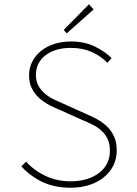

<svg xmlns="http://www.w3.org/2000/svg" viewBox="-20 -866 640 898"><path d="M310 12Q233 12 176 -16Q119 -44 80 -88L102 -110Q140 -68 193.5 -43Q247 -18 310 -18Q352 -18 386 -28.5Q420 -39 444 -57.5Q468 -76 481 -102Q494 -128 494 -160Q494 -193 483.5 -215.5Q473 -238 455 -254.5Q437 -271 413 -283Q389 -295 362 -306L260 -352Q237 -361 212 -374Q187 -387 165.5 -405.5Q144 -424 130 -450.5Q116 -477 116 -514Q116 -549 131 -578Q146 -607 172 -628Q198 -649 234 -660.5Q270 -672 312 -672Q375 -672 423.5 -648.5Q472 -625 502 -594L482 -572Q452 -604 409 -623Q366 -642 312 -642Q238 -642 193 -607.5Q148 -573 148 -516Q148 -485 160.5 -463.5Q173 -442 192 -426.5Q211 -411 233 -400.5Q255 -390 274 -382L376 -336Q405 -324 432 -309.5Q459 -295 480 -275Q501 -255 513.5 -227.5Q526 -200 526 -162Q526 -124 510.5 -92.5Q495 -61 466.5 -37.5Q438 -14 398.5 -1Q359 12 310 12ZM292 -710 278 -726 396 -846 418 -822Z"/></svg>

Font: Source Code Pro ExtraLight
Style: Regular
Weight: 200
Monospace: yes
Designer: Paul D. Hunt, Teo Tuominen
Foundry: Adobe Systems Incorporated
Version: Version 2.030;PS 1.000;hotconv 16.6.51;makeotf.lib2.5.65220